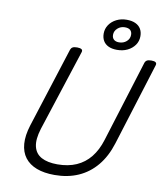

<svg xmlns="http://www.w3.org/2000/svg" viewBox="-127 -1366 1284 1488"><g transform="rotate(10 515.5 -622.0)"><path d="M404 19Q322 19 263 -3.5Q204 -26 170.5 -70Q137 -114 132 -178.5Q127 -243 153 -326L355 -958Q360 -972 371.5 -978.5Q383 -985 407 -985Q430 -985 441 -978Q452 -971 447 -955L239 -315Q212 -228 225 -173Q238 -118 286 -92Q334 -66 412 -66Q497 -66 561.5 -94.5Q626 -123 670.5 -178.5Q715 -234 740 -315L940 -958Q945 -972 956.5 -978.5Q968 -985 991 -985Q1039 -985 1030 -955L827 -304Q794 -198 734 -126Q674 -54 591 -17.5Q508 19 404 19ZM713 -1020Q673 -1020 645.5 -1033Q618 -1046 604 -1070Q590 -1094 590 -1127Q590 -1165 611 -1196Q632 -1227 668 -1245Q704 -1263 748 -1263Q789 -1263 817 -1250Q845 -1237 859.5 -1213Q874 -1189 874 -1155Q874 -1116 852.5 -1085.5Q831 -1055 795 -1037.5Q759 -1020 713 -1020ZM718 -1080Q753 -1080 777 -1101Q801 -1122 801 -1153Q801 -1177 787 -1190Q773 -1203 744 -1203Q711 -1203 687 -1181.5Q663 -1160 663 -1130Q663 -1106 677.5 -1093Q692 -1080 718 -1080Z"/></g></svg>

Font: Playwrite NO
Style: Regular
Weight: 400
Designer: Veronika Burian, José Scaglione
Foundry: TypeTogether
Version: Version 1.002